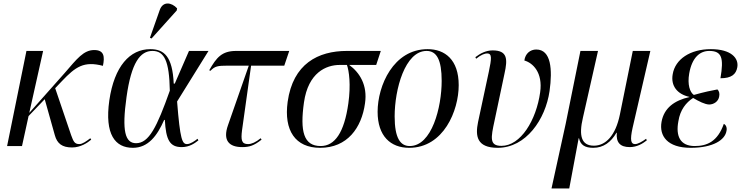

<svg xmlns="http://www.w3.org/2000/svg" viewBox="-20 -823 4176 1082"><path d="M20 0H104L141 -169L232 -264L289 -61C302 -14 330 8 386 8C435 8 474 -19 494 -36L489 -44C468 -28 445 -11 427 -11C400 -11 394 -26 381 -61L291 -326L329 -366C406 -447 453 -480 560 -452C571 -504 567 -541 511 -541C451 -541 414 -492 344 -411L145 -187L223 -536H129Z M834 -606 976 -764 978 -776C947 -810 898 -818 880 -766L825 -610ZM729 10C815 10 866 -58 905 -147H909C915 -34 937 6 1004 6C1048 6 1078 -16 1098 -32L1093 -41C1080 -30 1053 -11 1034 -11C1007 -11 995 -35 978 -251L1155 -536H1045L965 -352H959C952 -505 905 -546 827 -546C712 -546 624 -450 596 -257C569 -65 629 10 729 10ZM747 -16C685 -16 666 -85 693 -276C720 -470 770 -536 839 -536C906 -536 934 -480 937 -312C864 -106 819 -16 747 -16Z M1345 6C1385 6 1411 -2 1454 -36L1449 -44C1421 -21 1397 -11 1378 -11C1341 -11 1337 -34 1344 -89L1395 -453H1582L1610 -536H1311C1230 -536 1200 -499 1159 -427L1166 -424C1191 -450 1207 -453 1262 -453H1382L1265 -118C1234 -31 1271 6 1345 6Z M1784 10C1937 10 2018 -102 2037 -241C2052 -343 2007 -414 1948 -457H2100L2126 -536H1935C1773 -536 1631 -464 1601 -249C1579 -88 1644 10 1784 10ZM1787 0C1691 0 1670 -83 1693 -246C1717 -414 1818 -457 1894 -457H1935C1947 -425 1958 -345 1943 -240C1920 -76 1867 0 1787 0Z M2286 10C2480 10 2565 -200 2565 -343C2565 -487 2487 -546 2390 -546C2197 -546 2108 -340 2108 -193C2108 -56 2181 10 2286 10ZM2289 0C2236 0 2204 -45 2204 -167C2204 -319 2262 -536 2384 -536C2441 -536 2469 -486 2469 -367C2469 -219 2414 0 2289 0Z M2785 10C2944 10 3054 -150 3077 -310C3094 -431 3086 -544 3002 -544C2968 -544 2940 -521 2935 -482C2982 -469 3040 -415 3024 -303C3002 -145 2914 -1 2806 -1C2737 -1 2746 -46 2767 -143L2823 -408C2841 -489 2841 -539 2756 -539C2718 -539 2685 -521 2659 -501L2663 -492C2691 -515 2713 -522 2725 -522C2754 -522 2750 -492 2735 -420L2674 -135C2658 -57 2666 10 2785 10Z M3088 239H3188L3241 -44H3243C3251 -7 3275 10 3323 10C3381 10 3423 -22 3454 -75H3456C3451 -21 3474 6 3529 6C3569 6 3601 -13 3625 -32L3621 -41C3598 -24 3574 -11 3559 -11C3536 -11 3529 -31 3545 -103L3645 -536H3546L3473 -176C3449 -60 3394 -2 3327 -2C3256 -2 3241 -58 3265 -160L3350 -536H3251L3168 -126Z M3872 10C4000 10 4066 -35 4074 -85C4078 -102 4072 -119 4059 -125C4024 -25 3964 0 3895 0C3813 0 3787 -56 3803 -140C3813 -204 3846 -245 3886 -271C3920 -251 3952 -235 3976 -234C4002 -234 4029 -251 4033 -280C4036 -295 4033 -310 4023 -319C3994 -314 3947 -304 3890 -288C3868 -303 3853 -346 3864 -409C3880 -500 3925 -536 3977 -536C4047 -536 4060 -498 4040 -382C4102 -382 4128 -404 4135 -444C4144 -494 4102 -546 3986 -546C3869 -546 3785 -489 3771 -405C3759 -339 3797 -292 3865 -277V-276C3781 -257 3722 -215 3708 -136C3694 -57 3741 10 3872 10Z"/></svg>

Font: Noto Serif Display SemiCondensed
Style: Italic
Weight: 400
Width: 4
Italic angle: -12°
Designer: Monotype Design Team
Foundry: Monotype Imaging Inc.
Version: Version 2.009